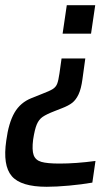

<svg xmlns="http://www.w3.org/2000/svg" viewBox="-21 -530 431 736"><path d="M219 -401 235 -510H344L328 -401ZM3 9Q12 -59 34.5 -98Q57 -137 100 -154L140 -170Q169 -181 181 -188.5Q193 -196 198 -208.5Q203 -221 207 -249L215 -306H306L295 -226Q290 -189 280 -168Q270 -147 256 -136Q242 -125 216 -115L188 -104Q157 -92 142.5 -82Q128 -72 120 -53Q112 -34 106 5Q101 45 108 64.5Q115 84 137.5 90.5Q160 97 207 97Q270 97 345 87L333 170Q293 177 244 181.5Q195 186 158 186Q59 186 24 145Q-11 104 3 9Z"/></svg>

Font: Assailand Medium
Style: Italic
Weight: 500
Italic angle: -8°
Designer: Hector Gatti with collaboration of the Omnibus-Type team
Foundry: Omnibus-Type
Version: Version 0.072;October 19, 2019;FontCreator 12.0.0.2547 64-bi